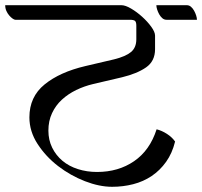

<svg xmlns="http://www.w3.org/2000/svg" viewBox="-59 -722 777 738"><path d="M581 -646Q572 -646 565 -652Q558 -658 553 -667Q548 -676 545 -685.5Q542 -695 542 -702H659Q668 -702 675 -696Q682 -690 687 -681Q692 -672 695 -662.5Q698 -653 698 -646ZM0 -646Q-4 -646 -10.5 -650.5Q-17 -655 -23.5 -662.5Q-30 -670 -34.5 -680Q-39 -690 -39 -702H408Q423 -702 445 -689Q467 -676 487.5 -657.5Q508 -639 522.5 -619Q537 -599 537 -585V-533Q537 -487 502.5 -463Q468 -439 410 -425L299 -399Q265 -391 234 -376Q203 -361 179 -339Q155 -317 141 -287Q127 -257 127 -220Q127 -184 141.5 -154.5Q156 -125 181 -104Q206 -83 240.5 -72Q275 -61 314 -61Q396 -61 456.5 -102.5Q517 -144 543 -225Q563 -220 582.5 -207.5Q602 -195 614 -178Q603 -133 579.5 -100Q556 -67 524 -45.5Q492 -24 453 -14Q414 -4 372 -4Q323 -4 267.5 -25.5Q212 -47 164.5 -83.5Q117 -120 85.5 -168.5Q54 -217 54 -271Q54 -350 112.5 -397.5Q171 -445 269 -468L380 -494Q424 -505 444.5 -522Q465 -539 465 -571V-623Q465 -638 459.5 -642Q454 -646 440 -646Z"/></svg>

Font: Gotu
Style: Regular
Weight: 400
Designer: Sarang Kulkarni & Kailash Malviya
Foundry: Ek Type
Version: Version 2.320;hotconv 1.0.109;makeotfexe 2.5.65596; ttfautoh